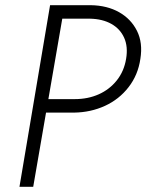

<svg xmlns="http://www.w3.org/2000/svg" viewBox="-20 -720 572 740"><path d="M173 -700 55 0H108L229 -700ZM194 -648H327Q375 -647 409 -628Q443 -609 458.5 -574.5Q474 -540 466 -493Q458 -445 430 -410Q402 -375 360.5 -356.5Q319 -338 268 -338H142L132 -286H266Q330 -287 384.5 -312Q439 -337 475.5 -384Q512 -431 521 -493Q531 -555 508 -601Q485 -647 439 -673Q393 -699 330 -700H204Z"/></svg>

Font: Jost Light
Style: Italic
Weight: 300
Italic angle: -5°
Version: Version 3.710